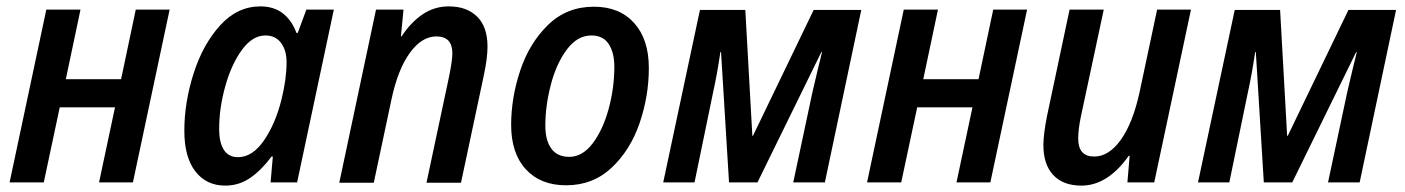

<svg xmlns="http://www.w3.org/2000/svg" viewBox="-20 -571 4398 601"><path d="M125 -541H232L186 -323H359L405 -541H511L396 0H290L340 -235H167L117 0H10Z M557 -162Q557 -250 586 -341Q615 -432 669 -491.5Q723 -551 795 -551Q837 -551 865 -529.5Q893 -508 908 -468H912L939 -541H1025L910 0H827L834 -81H830Q798 -38 763 -14Q728 10 685 10Q626 10 591.5 -34.5Q557 -79 557 -162ZM861 -259Q877 -323 877 -376Q877 -414 859.5 -437Q842 -460 811 -460Q770 -460 737 -414.5Q704 -369 685 -300.5Q666 -232 666 -168Q666 -124 681 -101.5Q696 -79 725 -79Q770 -79 806 -131Q842 -183 861 -259Z M1157 -541H1243L1235 -457H1237Q1265 -500 1302 -525.5Q1339 -551 1385 -551Q1441 -551 1473.5 -519Q1506 -487 1506 -425Q1506 -388 1494 -333L1423 1H1315L1385 -328Q1396 -381 1396 -404Q1396 -457 1346 -457Q1300 -457 1262.5 -405Q1225 -353 1205 -258L1150 1H1042Z M1580 -180Q1580 -265 1608.5 -350.5Q1637 -436 1695.5 -493Q1754 -550 1839 -550Q1919 -550 1965 -499Q2011 -448 2011 -358Q2011 -270 1982 -185.5Q1953 -101 1894.5 -46Q1836 9 1752 9Q1672 9 1626 -41Q1580 -91 1580 -180ZM1903 -362Q1903 -406 1885.5 -433Q1868 -460 1831 -460Q1787 -460 1754 -415.5Q1721 -371 1704 -305Q1687 -239 1687 -178Q1687 -131 1706 -105.5Q1725 -80 1762 -80Q1803 -80 1835 -122Q1867 -164 1885 -229.5Q1903 -295 1903 -362Z M2171 -540H2313L2335 -146H2337L2527 -540H2676L2562 0H2463L2523 -282L2543 -367Q2546 -377 2553 -408H2551L2351 0H2262L2237 -408H2235Q2224 -335 2213 -286L2154 0H2056Z M2809 -541H2916L2870 -323H3043L3089 -541H3195L3080 0H2974L3024 -235H2851L2801 0H2694Z M3246 -117Q3246 -149 3257 -206L3328 -541H3435L3364 -209Q3355 -167 3355 -137Q3355 -81 3405 -81Q3451 -81 3488.5 -133.5Q3526 -186 3547 -282L3602 -541H3708L3593 0H3509L3516 -83H3513Q3447 10 3365 10Q3308 10 3277 -23Q3246 -56 3246 -117Z M3845 -540H3987L4009 -146H4011L4201 -540H4350L4236 0H4137L4197 -282L4217 -367Q4220 -377 4227 -408H4225L4025 0H3936L3911 -408H3909Q3898 -335 3887 -286L3828 0H3730Z"/></svg>

Font: Noto Sans UI NarrowMedium
Style: Italic
Weight: 500
Width: 4
Italic angle: -12°
Designer: Monotype Design Team
Foundry: Monotype Imaging Inc.
Version: Version 1.001